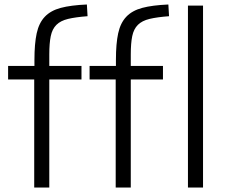

<svg xmlns="http://www.w3.org/2000/svg" viewBox="-20 -833 1003 853"><path d="M494 -480H378V-540H495V-567Q495 -639 505 -685Q515 -731 541 -758.5Q567 -786 612 -798Q657 -810 728 -813L731 -761Q678 -757 644.5 -749Q611 -741 592.5 -722.5Q574 -704 567.5 -672.5Q561 -641 561 -591V-540H704V-480H561V0H494ZM815 -808H882V0H815ZM132 -480H16V-540H133V-567Q133 -639 143 -685Q153 -731 179 -758.5Q205 -786 250 -798Q295 -810 366 -813L369 -761Q316 -757 282.5 -749Q249 -741 230.5 -722.5Q212 -704 205.5 -672.5Q199 -641 199 -591V-540H342V-480H199V0H132Z"/></svg>

Font: Encode Sans Normal
Style: Light
Weight: 300
Designer: Pablo Impallari, Andres Torresi
Foundry: Pablo Impallari, Andres Torresi
Version: Version 1.000; ttfautohint (v1.00) -l 8 -r 50 -G 200 -x 14 -